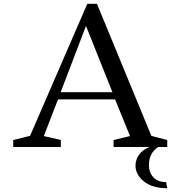

<svg xmlns="http://www.w3.org/2000/svg" viewBox="-20 -778 955 1016"><path d="M697 98Q697 67 716 40.5Q735 14 771 0H581V-37L668 -58L589 -252H287L212 -58L302 -37V0H50V-37L139 -59L442 -758H493L781 -59L865 -37V0H817Q768 32 768 96Q768 134 791 159.5Q814 185 859 186L865 218Q786 218 741.5 182Q697 146 697 98ZM301 -290H575L435 -641Z"/></svg>

Font: Ledger
Style: Regular
Weight: 400
Designer: Denis Masharov
Foundry: Denis Masharov
Version: 1.001